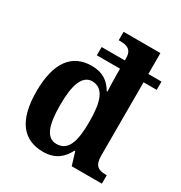

<svg xmlns="http://www.w3.org/2000/svg" viewBox="-179 -887 965 1025"><g transform="rotate(30 303.5 -375.0)"><path d="M233 10C305 10 348 -24 376 -79H381L405 0H591V-52H584C539 -52 513 -66 513 -128V-580H594V-631H513V-760H286V-708H293C334 -708 368 -700 368 -645V-631H225V-580H368V-547C368 -513 370 -456 371 -441H366C340 -486 301 -518 231 -518C110 -518 42 -431 42 -252C42 -74 110 10 233 10ZM274 -62C212 -62 188 -129 188 -252C188 -375 212 -447 274 -448C346 -447 368 -373 368 -253C368 -131 346 -62 274 -62Z"/></g></svg>

Font: Noto Serif Myanmar SemiCondensed
Style: Bold
Weight: 700
Width: 4
Designer: Ben Mitchell and the Monotype Design Team
Foundry: Monotype Imaging Inc.
Version: Version 2.106